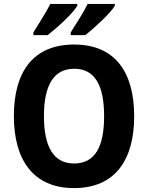

<svg xmlns="http://www.w3.org/2000/svg" viewBox="-20 -953 758 983"><path d="M568 -924V-933H429C411 -895 371 -833 342 -787V-773H417C463 -810 548 -887 568 -924ZM376 -924V-933H238C218 -895 181 -834 151 -787V-773H224C274 -812 355 -886 376 -924ZM667 -358C667 -582 570 -725 360 -725C151 -725 51 -587 51 -359C51 -136 149 10 359 10C570 10 667 -135 667 -358ZM205 -358C205 -512 252 -601 360 -601C467 -601 513 -514 513 -358C513 -202 467 -116 359 -116C253 -116 205 -204 205 -358Z"/></svg>

Font: Noto Sans Devanagari SemiCondensed
Style: Bold
Weight: 700
Width: 4
Designer: Jelle Bosma - Monotype Design Team
Foundry: Monotype Imaging Inc.
Version: Version 2.004